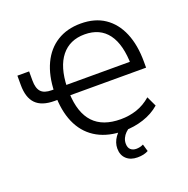

<svg xmlns="http://www.w3.org/2000/svg" viewBox="-155 -860 1174 1200"><g transform="rotate(-20 432.0 -260.0)"><path d="M535 9Q434 9 362 -30.5Q290 -70 251 -145.5Q212 -221 208 -329L223 -315H190Q106 -315 66 -356Q26 -397 26 -481V-543H104V-482Q104 -431 125.5 -407.5Q147 -384 197 -384H222L208 -368Q211 -476 247.5 -553.5Q284 -631 350.5 -672.5Q417 -714 508 -714Q602 -714 666.5 -670.5Q731 -627 765 -546.5Q799 -466 799 -354V-315H278L294 -328Q299 -197 360.5 -131.5Q422 -66 541 -66Q598 -66 648.5 -83Q699 -100 743 -138L774 -72Q728 -32 665.5 -11.5Q603 9 535 9ZM508 -642Q409 -642 353 -572.5Q297 -503 293 -369L280 -384H733L717 -358Q716 -499 663 -570.5Q610 -642 508 -642ZM558 194Q512 194 484.5 168.5Q457 143 457 99Q457 60 481.5 25Q506 -10 548 -33L576 0Q560 8 546.5 21.5Q533 35 525 52Q517 69 517 88Q517 115 531.5 128Q546 141 569 141Q580 141 592 138.5Q604 136 616 130L630 178Q616 186 598 190Q580 194 558 194Z"/></g></svg>

Font: Nunito Sans 10pt SemiCondensed
Style: Regular
Weight: 400
Width: 4
Designer: Vernon Adams
Foundry: Vernon Adams
Version: Version 3.101;gftools[0.9.27]